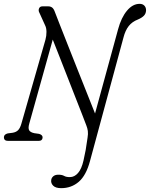

<svg xmlns="http://www.w3.org/2000/svg" viewBox="-32 -733 780 999"><path d="M582.5 -581Q599 -642 628.8 -677.5Q658.5 -713 694.5 -713Q710 -713 719 -703.8Q728 -694.5 728 -679.5Q727.5 -662.5 717 -651.5Q706.5 -640.5 685.5 -631.5Q655.5 -620 637.8 -597.5Q620 -575 610.5 -538L436.5 104Q416.5 179.5 378 212.8Q339.5 246 286.5 246Q257.5 246 244.8 233.2Q232 220.5 234.5 203.5Q236 192 245.5 184Q255 176 271.5 176Q291 176 301.5 182.2Q312 188.5 331.5 188.5Q355.5 188.5 374 167.2Q392.5 146 402.5 102Q409 73.5 413.8 47.5Q418.5 21.5 423.5 -16Q427 -36.5 425 -51.5Q423 -66.5 417 -81Q410 -100 394.8 -138.8Q379.5 -177.5 360 -227.5Q340.5 -277.5 319.2 -331.8Q298 -386 278 -437Q258 -488 242.5 -527L120.5 -90.5Q113.5 -66.5 119.5 -55.5Q125.5 -44.5 146.5 -40L171.5 -36.5Q191.5 -30.5 189.5 -15.5Q187.5 0 169.5 0H9.5Q-12.5 0 -11.5 -20.5Q-10.5 -34 8.5 -39L32.5 -42Q51.5 -45 62 -55.5Q72.5 -66 79 -88.5L204.5 -526.5Q210 -546.5 209.8 -567.2Q209.5 -588 203 -600.5L173.5 -665.5Q166.5 -677.5 171 -688.8Q175.5 -700 189 -700H219Q231 -700 239.5 -693.5Q248 -687 254 -669.5Q260 -654 277.2 -609.8Q294.5 -565.5 318.8 -504.2Q343 -443 369.5 -376.2Q396 -309.5 420.5 -248Q445 -186.5 462.5 -142.5Z"/></svg>

Font: Fraunces 144pt S100 Light
Style: Italic
Weight: 300
Italic angle: -16°
Version: Version 1.000; ttfautohint (v1.8.3)